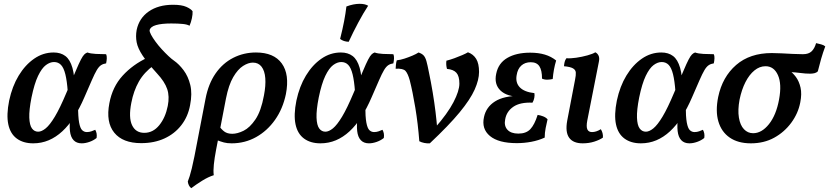

<svg xmlns="http://www.w3.org/2000/svg" viewBox="-20 -742 4344 1006"><path d="M154 9Q102 9 68 -16Q34 -41 23.5 -90.5Q13 -140 28 -215Q44 -290 78 -346Q112 -402 159 -434.5Q206 -467 261 -467Q298 -467 322.5 -448.5Q347 -430 359.5 -386.5Q372 -343 372 -265L335 -262Q331 -318 322.5 -352.5Q314 -387 299.5 -402Q285 -417 263 -417Q242 -417 220.5 -401Q199 -385 179.5 -344.5Q160 -304 145 -231Q132 -165 133.5 -125.5Q135 -86 147.5 -69Q160 -52 180 -52Q198 -52 219.5 -69.5Q241 -87 267.5 -131Q294 -175 328 -256Q359 -328 376.5 -369.5Q394 -411 404 -430Q414 -449 421.5 -456.5Q429 -464 438 -467Q454 -461 482 -459.5Q510 -458 536 -458Q540 -450 539.5 -436.5Q539 -423 536 -410Q521 -408 509.5 -400.5Q498 -393 487 -374.5Q476 -356 461 -321.5Q446 -287 422 -232Q397 -174 368.5 -129.5Q340 -85 306.5 -54Q273 -23 235 -7Q197 9 154 9ZM408 9Q381 9 365.5 -7.5Q350 -24 346.5 -55.5Q343 -87 349 -132L389 -190Q389 -130 394.5 -100Q400 -70 410.5 -60Q421 -50 435 -50Q448 -50 459 -54Q470 -58 479 -62Q490 -43 486 -19Q470 -6 448.5 1.5Q427 9 408 9Z M720 8Q623 8 578.5 -47Q534 -102 553 -201Q569 -287 622.5 -345.5Q676 -404 753 -440L786 -400Q735 -363 707.5 -314.5Q680 -266 668 -203Q653 -126 672 -86Q691 -46 736 -46Q782 -46 814.5 -86Q847 -126 859 -187Q869 -237 856 -275.5Q843 -314 803 -357Q753 -412 727.5 -450.5Q702 -489 696 -520.5Q690 -552 696 -585Q709 -647 759.5 -682Q810 -717 887 -717Q932 -717 956.5 -706Q981 -695 989 -683Q990 -668 985.5 -646.5Q981 -625 973 -607Q962 -614 937.5 -616.5Q913 -619 877 -619Q827 -619 797.5 -610.5Q768 -602 764 -584Q763 -576 771.5 -560Q780 -544 795 -523.5Q810 -503 828 -483.5Q846 -464 863 -448Q880 -432 892 -424Q918 -406 942 -374Q966 -342 977 -297Q988 -252 976 -191Q965 -131 930 -86Q895 -41 841.5 -16.5Q788 8 720 8Z M982 244Q974 238 969.5 228.5Q965 219 964 209Q969 196 974 180.5Q979 165 985 140Q991 115 999 76L1057 -225Q1072 -303 1109.5 -357Q1147 -411 1202 -439Q1257 -467 1321 -467Q1415 -467 1456.5 -409.5Q1498 -352 1478 -249Q1462 -172 1421 -114Q1380 -56 1321.5 -23.5Q1263 9 1194 9Q1170 9 1153.5 4.5Q1137 0 1113 -9L1125 -86Q1139 -65 1155 -53Q1171 -41 1197 -41Q1224 -41 1256.5 -57Q1289 -73 1318.5 -116.5Q1348 -160 1363 -242Q1373 -294 1370 -332.5Q1367 -371 1350.5 -392.5Q1334 -414 1305 -414Q1281 -414 1253.5 -396.5Q1226 -379 1202 -338Q1178 -297 1164 -226L1112 44Q1104 86 1100.5 119.5Q1097 153 1100 176Q1071 185 1039 205Q1007 225 982 244Z M1659 9Q1607 9 1573 -16Q1539 -41 1528.5 -90.5Q1518 -140 1533 -215Q1549 -290 1583 -346Q1617 -402 1664 -434.5Q1711 -467 1766 -467Q1803 -467 1827.5 -448.5Q1852 -430 1864.5 -386.5Q1877 -343 1877 -265L1840 -262Q1836 -318 1827.5 -352.5Q1819 -387 1804.5 -402Q1790 -417 1768 -417Q1747 -417 1725.5 -401Q1704 -385 1684.5 -344.5Q1665 -304 1650 -231Q1637 -165 1638.5 -125.5Q1640 -86 1652.5 -69Q1665 -52 1685 -52Q1703 -52 1724.5 -69.5Q1746 -87 1772.5 -131Q1799 -175 1833 -256Q1864 -328 1881.5 -369.5Q1899 -411 1909 -430Q1919 -449 1926.5 -456.5Q1934 -464 1943 -467Q1959 -461 1987 -459.5Q2015 -458 2041 -458Q2045 -450 2044.5 -436.5Q2044 -423 2041 -410Q2026 -408 2014.5 -400.5Q2003 -393 1992 -374.5Q1981 -356 1966 -321.5Q1951 -287 1927 -232Q1902 -174 1873.5 -129.5Q1845 -85 1811.5 -54Q1778 -23 1740 -7Q1702 9 1659 9ZM1913 9Q1886 9 1870.5 -7.5Q1855 -24 1851.5 -55.5Q1848 -87 1854 -132L1894 -190Q1894 -130 1899.5 -100Q1905 -70 1915.5 -60Q1926 -50 1940 -50Q1953 -50 1964 -54Q1975 -58 1984 -62Q1995 -43 1991 -19Q1975 -6 1953.5 1.5Q1932 9 1913 9ZM1807 -523Q1780 -524 1762 -538Q1775 -589 1783 -631Q1791 -673 1795 -708Q1832 -722 1865 -722Q1892 -722 1909 -712Q1884 -674 1857 -623.5Q1830 -573 1807 -523Z M2432 -468Q2460 -458 2475 -433.5Q2490 -409 2490 -365Q2490 -324 2467 -272.5Q2444 -221 2388 -153Q2332 -85 2232 9Q2218 10 2203 7Q2188 4 2177 -2Q2170 -94 2156 -178Q2142 -262 2127 -321Q2117 -357 2104.5 -370.5Q2092 -384 2053 -382Q2053 -389 2054.5 -403Q2056 -417 2059 -426Q2078 -428 2099.5 -435Q2121 -442 2141 -450.5Q2161 -459 2173 -467Q2191 -461 2200 -451Q2209 -441 2214.5 -421Q2220 -401 2227 -365Q2238 -313 2247 -259Q2256 -205 2262 -155.5Q2268 -106 2271 -67L2259 -72Q2325 -147 2356 -206.5Q2387 -266 2387 -304Q2387 -343 2371.5 -360.5Q2356 -378 2322 -381Q2316 -402 2319 -424Q2339 -429 2361 -437Q2383 -445 2402.5 -453.5Q2422 -462 2432 -468Z M2688 8Q2592 8 2547 -29.5Q2502 -67 2516 -129Q2527 -181 2573.5 -210.5Q2620 -240 2704 -240L2707 -235Q2636 -235 2602 -268Q2568 -301 2580 -356Q2591 -411 2638 -438.5Q2685 -466 2758 -466Q2801 -466 2834.5 -456Q2868 -446 2894 -425Q2887 -402 2882.5 -377.5Q2878 -353 2876 -328Q2864 -325 2848.5 -324.5Q2833 -324 2820 -330Q2820 -374 2806 -395Q2792 -416 2761 -416Q2731 -416 2711.5 -398.5Q2692 -381 2687 -348Q2680 -309 2703.5 -284.5Q2727 -260 2780 -254Q2782 -243 2779.5 -229.5Q2777 -216 2770 -204Q2705 -207 2669.5 -182.5Q2634 -158 2627 -117Q2620 -83 2638.5 -62.5Q2657 -42 2696 -42Q2737 -42 2759 -65.5Q2781 -89 2797 -140Q2811 -138 2825.5 -132.5Q2840 -127 2849 -117Q2844 -96 2839 -71Q2834 -46 2834 -21Q2801 -6 2763.5 1Q2726 8 2688 8Z M3033 9Q2983 9 2962 -20.5Q2941 -50 2952 -110L2993 -324Q2998 -348 2997 -362Q2996 -376 2982 -384Q2968 -392 2935 -395Q2936 -407 2938.5 -417.5Q2941 -428 2948 -437Q2968 -435 2999 -439.5Q3030 -444 3058.5 -452Q3087 -460 3099 -468Q3110 -463 3116 -451Q3122 -439 3118 -419L3057 -110Q3051 -78 3057.5 -64Q3064 -50 3082 -50Q3104 -50 3128 -65Q3134 -56 3137 -44.5Q3140 -33 3139 -21Q3122 -9 3094 0Q3066 9 3033 9Z M3338 9Q3286 9 3252 -16Q3218 -41 3207.5 -90.5Q3197 -140 3212 -215Q3228 -290 3262 -346Q3296 -402 3343 -434.5Q3390 -467 3445 -467Q3482 -467 3506.5 -448.5Q3531 -430 3543.5 -386.5Q3556 -343 3556 -265L3519 -262Q3515 -318 3506.5 -352.5Q3498 -387 3483.5 -402Q3469 -417 3447 -417Q3426 -417 3404.5 -401Q3383 -385 3363.5 -344.5Q3344 -304 3329 -231Q3316 -165 3317.5 -125.5Q3319 -86 3331.5 -69Q3344 -52 3364 -52Q3382 -52 3403.5 -69.5Q3425 -87 3451.5 -131Q3478 -175 3512 -256Q3543 -328 3560.5 -369.5Q3578 -411 3588 -430Q3598 -449 3605.5 -456.5Q3613 -464 3622 -467Q3638 -461 3666 -459.5Q3694 -458 3720 -458Q3724 -450 3723.5 -436.5Q3723 -423 3720 -410Q3705 -408 3693.5 -400.5Q3682 -393 3671 -374.5Q3660 -356 3645 -321.5Q3630 -287 3606 -232Q3581 -174 3552.5 -129.5Q3524 -85 3490.5 -54Q3457 -23 3419 -7Q3381 9 3338 9ZM3592 9Q3565 9 3549.5 -7.5Q3534 -24 3530.5 -55.5Q3527 -87 3533 -132L3573 -190Q3573 -130 3578.5 -100Q3584 -70 3594.5 -60Q3605 -50 3619 -50Q3632 -50 3643 -54Q3654 -58 3663 -62Q3674 -43 3670 -19Q3654 -6 3632.5 1.5Q3611 9 3592 9Z M3914 9Q3847 9 3803.5 -21Q3760 -51 3744 -105.5Q3728 -160 3743 -234Q3765 -339 3837 -401.5Q3909 -464 4024 -464Q4047 -464 4076 -462.5Q4105 -461 4134.5 -459.5Q4164 -458 4187 -458Q4217 -458 4232.5 -473Q4248 -488 4256 -516Q4269 -513 4282.5 -509.5Q4296 -506 4304 -499Q4292 -467 4282.5 -434Q4273 -401 4265 -368Q4258 -361 4247.5 -358.5Q4237 -356 4225 -356Q4200 -356 4175 -359.5Q4150 -363 4110 -365L4111 -376Q4133 -362 4150 -339Q4167 -316 4174.5 -283Q4182 -250 4173 -205Q4162 -148 4126 -99Q4090 -50 4036.5 -20.5Q3983 9 3914 9ZM3926 -44Q3971 -44 4009 -91.5Q4047 -139 4062 -221Q4077 -302 4056 -348.5Q4035 -395 3991 -395Q3960 -395 3933 -373Q3906 -351 3886 -312Q3866 -273 3855 -220Q3845 -166 3851.5 -126Q3858 -86 3878 -65Q3898 -44 3926 -44Z"/></svg>

Font: Vollkorn Medium
Style: Italic
Weight: 500
Italic angle: -11°
Designer: Friedrich Althausen
Foundry: Friedrich Althausen
Version: Version 5.000